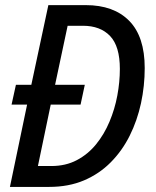

<svg xmlns="http://www.w3.org/2000/svg" viewBox="-20 -734 611 754"><path d="M19 0 86.4 -323.2H25.4L42.5 -400.9H103L169.9 -713.9H316.4Q426.8 -713.9 487.5 -652.1Q548.3 -590.3 548.3 -466.8Q548.3 -396.5 533.7 -328.6Q519 -260.7 489.5 -201.4Q460 -142.1 415 -96.7Q370.1 -51.3 309.8 -25.6Q249.5 0 172.9 0ZM128.9 -82H181.6Q237.8 -82 281.5 -105Q325.2 -127.9 357.2 -167.2Q389.2 -206.5 409.9 -255.9Q430.7 -305.2 440.7 -358.6Q450.7 -412.1 450.7 -463.4Q450.7 -552.2 412.4 -592.5Q374 -632.8 305.7 -632.8H245.6L196.3 -400.9H313L296.4 -323.2H179.2Z"/></svg>

Font: Open Sans SemiCondensed Medium
Style: Italic
Weight: 500
Width: 4
Italic angle: -12°
Designer: Monotype Design Team
Foundry: Monotype Imaging Inc.
Version: Version 3.000